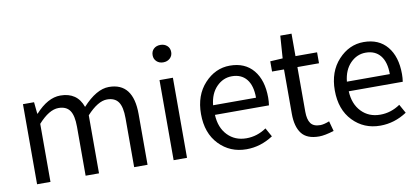

<svg xmlns="http://www.w3.org/2000/svg" viewBox="-71 -1021 2803 1282"><g transform="rotate(-10 1330.5 -380.0)"><path d="M91.8 0V-543H167L174.8 -463.9H177.7Q261.7 -556.6 346.7 -556.6Q460.9 -556.6 497.1 -453.1Q591.8 -556.6 675.8 -556.6Q840.8 -556.6 840.8 -343.8V0H750V-332Q750 -408.2 726.1 -442.4Q702.1 -476.6 649.4 -476.6Q587.9 -476.6 511.7 -393.6V0H420.9V-332Q420.9 -408.2 397 -442.4Q373 -476.6 320.3 -476.6Q256.8 -476.6 182.6 -393.6V0Z M1017.6 0V-543H1108.4V0ZM1001 -713.9Q1001 -741.2 1018.6 -757.3Q1036.1 -773.4 1063.5 -773.4Q1090.8 -773.4 1108.9 -757.3Q1127 -741.2 1127 -713.9Q1127 -688.5 1108.9 -671.9Q1090.8 -655.3 1063.5 -655.3Q1036.1 -655.3 1018.6 -671.9Q1001 -688.5 1001 -713.9Z M1510.7 12.7Q1399.4 12.7 1325.2 -64.5Q1251 -141.6 1251 -271.5Q1251 -398.4 1324.2 -477.5Q1397.5 -556.6 1496.1 -556.6Q1598.6 -556.6 1655.3 -488.3Q1711.9 -419.9 1711.9 -301.8Q1711.9 -275.4 1708 -250H1341.8Q1345.7 -163.1 1395.5 -111.3Q1445.3 -59.6 1522.5 -59.6Q1595.7 -59.6 1658.2 -102.5L1691.4 -43Q1606.4 12.7 1510.7 12.7ZM1340.8 -315.4H1631.8Q1631.8 -397.5 1596.7 -440.9Q1561.5 -484.4 1497.1 -484.4Q1437.5 -484.4 1393.1 -439Q1348.6 -393.6 1340.8 -315.4Z M2002.9 12.7Q1919.9 12.7 1884.3 -34.2Q1848.6 -81.1 1848.6 -168V-468.8H1767.6V-538.1L1852.5 -543L1863.3 -695.3H1939.5V-543H2085.9V-468.8H1939.5V-166Q1939.5 -113.3 1958.5 -86.9Q1977.5 -60.5 2023.4 -60.5Q2046.9 -60.5 2085 -75.2L2103.5 -6.8Q2041 12.7 2002.9 12.7Z M2418 12.7Q2306.6 12.7 2232.4 -64.5Q2158.2 -141.6 2158.2 -271.5Q2158.2 -398.4 2231.4 -477.5Q2304.7 -556.6 2403.3 -556.6Q2505.9 -556.6 2562.5 -488.3Q2619.1 -419.9 2619.1 -301.8Q2619.1 -275.4 2615.2 -250H2249Q2252.9 -163.1 2302.7 -111.3Q2352.5 -59.6 2429.7 -59.6Q2502.9 -59.6 2565.4 -102.5L2598.6 -43Q2513.7 12.7 2418 12.7ZM2248 -315.4H2539.1Q2539.1 -397.5 2503.9 -440.9Q2468.8 -484.4 2404.3 -484.4Q2344.7 -484.4 2300.3 -439Q2255.9 -393.6 2248 -315.4Z"/></g></svg>

Font: Nasu
Style: Regular
Weight: 400
Designer: Ryoko NISHIZUKA (kana &amp; ideographs); Paul D. Hunt (Latin, Greek &amp; Cyrillic); Wenlong ZHANG (bopomofo); Sandoll C
Version: Version 2014.1215